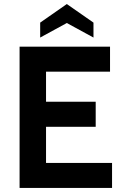

<svg xmlns="http://www.w3.org/2000/svg" viewBox="-20 -931 608 951"><path d="M77 0V-700H525V-576H208V-427H454V-303H208V-124H535V0ZM179 -745V-819L311 -911L443 -819V-745L311 -817Z"/></svg>

Font: Cabin Resolve
Style: Bold-Resolve
Weight: 700
Designer: Pablo Impallari
Foundry: Pablo Impallari. http://www.impallari.com Igino Marini. http://www.ikern.com
Version: Version 3.001